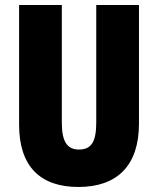

<svg xmlns="http://www.w3.org/2000/svg" viewBox="-20 -734 628 764"><path d="M533 -242V-714H363V-247C363 -167 342 -139 294 -139C249 -139 226 -168 226 -246V-714H56V-238C56 -72 140 10 292 10C448 10 533 -77 533 -242Z"/></svg>

Font: Noto Sans Arabic ExtCond Blk
Style: Regular
Weight: 900
Width: 2
Designer: Monotype Design Team, Nadine Chahine, Nizar Qandah and Khaled Hosny
Foundry: Monotype Imaging Inc.
Version: Version 2.012